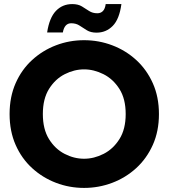

<svg xmlns="http://www.w3.org/2000/svg" viewBox="-20 -909 826 941"><path d="M392 12Q320 12 254.5 -13Q189 -38 137.5 -85Q86 -132 56.5 -199Q27 -266 27 -350Q27 -434 56.5 -501Q86 -568 137.5 -615Q189 -662 254.5 -687Q320 -712 392 -712Q464 -712 530 -687Q596 -662 647.5 -615Q699 -568 729 -501Q759 -434 759 -350Q759 -266 729 -199Q699 -132 647.5 -85Q596 -38 530 -13Q464 12 392 12ZM392 -131Q441 -131 488 -155Q535 -179 565.5 -227.5Q596 -276 596 -350Q596 -425 565 -473.5Q534 -522 487 -545.5Q440 -569 392 -569Q344 -569 297.5 -545.5Q251 -522 220.5 -473.5Q190 -425 190 -350Q190 -276 220 -227.5Q250 -179 296.5 -155Q343 -131 392 -131ZM453 -749Q425 -749 406 -760.5Q387 -772 370 -783.5Q353 -795 329 -795Q296 -795 288 -750H211Q222 -822 254 -855.5Q286 -889 334 -889Q363 -889 381.5 -877.5Q400 -866 417 -855Q434 -844 457 -844Q474 -844 484.5 -855Q495 -866 498 -889H575Q565 -815 532.5 -782Q500 -749 453 -749Z"/></svg>

Font: Rethink Sans ExtraBold
Style: Regular
Weight: 800
Designer: The Rethink Sans project authors (Hans Thiessen). DM Sans designed by Colophon Foundry.
Foundry: Rethink Communications LLC
Version: Version 1.001